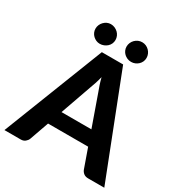

<svg xmlns="http://www.w3.org/2000/svg" viewBox="-215 -1053 1131 1199"><g transform="rotate(30 351.0 -453.0)"><path d="M711 0H594.5Q575 0 562.8 -9.2Q550.5 -18.5 544.5 -33L495.5 -171.5H206.5L157.5 -33Q152.5 -20.5 140 -10.2Q127.5 0 108.5 0H-9L274.5 -725.5H428ZM459 -275.5 380.5 -497.5Q373.5 -515 365.8 -538.5Q358 -562 351 -589.5Q344 -561.5 336.2 -537.8Q328.5 -514 321.5 -496.5L243.5 -275.5ZM528.8 -861.2Q534.5 -848 534.5 -833.5Q534.5 -819 528.8 -806.2Q523 -793.5 513.2 -784.2Q503.5 -775 490.5 -769.5Q477.5 -764 462.5 -764Q447.5 -764 434.5 -769.5Q421.5 -775 411.8 -784.2Q402 -793.5 396.2 -806.2Q390.5 -819 390.5 -833.5Q390.5 -848 396.2 -861.2Q402 -874.5 411.8 -884.2Q421.5 -894 434.5 -899.8Q447.5 -905.5 462.5 -905.5Q477.5 -905.5 490.5 -899.8Q503.5 -894 513.2 -884.2Q523 -874.5 528.8 -861.2ZM236.5 -764Q222.5 -764 210 -769.5Q197.5 -775 187.8 -784.2Q178 -793.5 172.2 -806.2Q166.5 -819 166.5 -833.5Q166.5 -848 172.2 -861.2Q178 -874.5 187.8 -884.2Q197.5 -894 210 -899.8Q222.5 -905.5 236.5 -905.5Q251.5 -905.5 265 -899.8Q278.5 -894 288.8 -884.2Q299 -874.5 304.8 -861.2Q310.5 -848 310.5 -833.5Q310.5 -819 304.8 -806.2Q299 -793.5 288.8 -784.2Q278.5 -775 265 -769.5Q251.5 -764 236.5 -764Z"/></g></svg>

Font: Lato
Style: Regular
Weight: 800
Designer: Lukasz Dziedzic with Adam Twardoch and Botio Nikoltchev
Foundry: tyPoland Lukasz Dziedzic
Version: Version 2.015; 2015-08-06; http://www.latofonts.com/; ttfaut